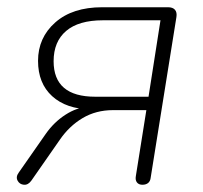

<svg xmlns="http://www.w3.org/2000/svg" viewBox="-20 -504 560 530"><path d="M355 -18 384 -200H292Q245 -200 208 -178Q171 -156 145 -118L67 -6Q58 7 46 6Q34 5 28.5 -5.5Q23 -16 32 -28L106 -134Q129 -167 161 -187.5Q193 -208 221 -208H232L231 -202Q163 -203 124 -238.5Q85 -274 85 -336Q85 -400 132.5 -442Q180 -484 262 -484H444Q457 -484 463 -477Q469 -470 467 -457L396 -14Q395 -4 389 1Q383 6 373 6Q363 6 358 -0.5Q353 -7 355 -18ZM390 -237 423 -448H264Q197 -448 162.5 -418.5Q128 -389 128 -335Q128 -237 243 -237Z"/></svg>

Font: SN Pro Thin
Style: Italic
Weight: 200
Italic angle: -9°
Designer: Tobias Whetton
Foundry: Supernotes
Version: Version 1.003;Glyphs 3.3 (3324)